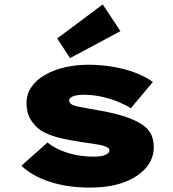

<svg xmlns="http://www.w3.org/2000/svg" viewBox="-20 -839 784 869"><path d="M387 10Q285 10 204.5 -16.5Q124 -43 77 -89L195 -194Q230 -165 285 -147.5Q340 -130 403 -130Q418 -130 431.5 -131.5Q445 -133 454.5 -137Q464 -141 469.5 -146Q475 -151 475 -159Q475 -170 457 -176Q440 -183 409.5 -187Q379 -191 349 -196Q288 -205 243.5 -216.5Q199 -228 166 -248Q136 -269 118 -299Q100 -329 100 -371Q100 -413 122.5 -445.5Q145 -478 184.5 -500.5Q224 -523 274.5 -534.5Q325 -546 379 -546Q434 -546 486.5 -537.5Q539 -529 586.5 -512Q634 -495 672 -468L572 -349Q549 -364 515.5 -378Q482 -392 441.5 -401Q401 -410 359 -410Q344 -410 332.5 -408.5Q321 -407 311.5 -403.5Q302 -400 297.5 -395.5Q293 -391 293 -385Q293 -380 296 -374.5Q299 -369 307 -365Q321 -358 351.5 -353Q382 -348 424 -340Q505 -326 556.5 -307.5Q608 -289 636 -266Q658 -247 667 -224Q676 -201 676 -173Q676 -120 640 -78.5Q604 -37 540 -13.5Q476 10 387 10ZM297 -576 239 -665 445 -819 525 -698Z"/></svg>

Font: Lexend Mega Black
Style: Regular
Weight: 900
Version: Version 1.007